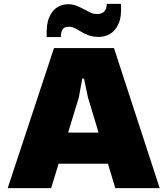

<svg xmlns="http://www.w3.org/2000/svg" viewBox="-20 -979 871 999"><path d="M20 0 261 -729H573L811 0H580L438 -471L417 -570H408L390 -471L246 0ZM269 -127 318 -289H509L558 -127ZM496 -787Q466 -787 443.5 -794.5Q421 -802 403.5 -813Q386 -824 370 -832Q354 -840 337 -840Q312 -840 303.5 -822Q295 -804 297 -786H223Q220 -853 236.5 -890Q253 -927 279.5 -942Q306 -957 333 -957Q359 -957 378.5 -949Q398 -941 415.5 -931.5Q433 -922 449.5 -914Q466 -906 486 -906Q510 -906 523 -920Q536 -934 535 -959H609Q614 -894 597 -856Q580 -818 552.5 -802.5Q525 -787 496 -787Z"/></svg>

Font: Hubot Sans Condensed ExtraLight Black
Style: Regular
Weight: 900
Version: Version 2.000